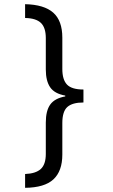

<svg xmlns="http://www.w3.org/2000/svg" viewBox="-20 -737 540 918"><path d="M278 -557V-407Q278 -356 300.5 -332.5Q323 -309 379 -309V-247Q326 -247 302 -225.5Q278 -204 278 -149V2Q278 81 235.5 120.5Q193 160 100 161V95Q151 93 175 71Q199 49 199 -1V-151Q199 -208 220.5 -237.5Q242 -267 292 -276V-280Q241 -289 220 -319.5Q199 -350 199 -405V-555Q199 -605 175.5 -627.5Q152 -650 100 -651V-717Q191 -715 234.5 -676.5Q278 -638 278 -557Z"/></svg>

Font: Noto Sans Mono UI Cond
Style: Regular
Weight: 400
Width: 3
Monospace: yes
Designer: Monotype Design team
Foundry: Monotype Imaging Inc.
Version: Version 1.000